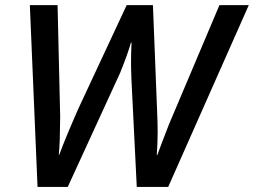

<svg xmlns="http://www.w3.org/2000/svg" viewBox="-20 -734 997 754"><path d="M97.2 -713.9H206.1L216.3 -276.9Q215.8 -219.7 214.8 -188.2Q213.9 -156.7 210.9 -126.5H212.9Q235.8 -189.5 287.6 -307.1L477.5 -713.9H580.6L596.7 -304.2Q599.1 -252 599.1 -215.8Q599.1 -172.9 595.7 -125H597.7Q609.4 -157.7 643.6 -245.6L841.8 -713.9H957L640.6 0H517.1L496.1 -423.3Q494.6 -464.4 494.6 -491.2Q494.6 -527.3 496.6 -566.4H494.1Q482.4 -523.9 451.7 -447.8L246.1 0H127.4Z"/></svg>

Font: Viking Open Sans Light
Style: Bold Italic
Weight: 600
Italic angle: -12°
Foundry: Ascender Corporation
Version: Version 2.000